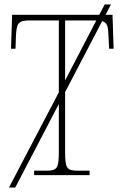

<svg xmlns="http://www.w3.org/2000/svg" viewBox="-20 -780 556 855"><path d="M20 55H48L242 -317V-108C242 -31 236 -20 186 -20H132V0H379V-20H326C276 -20 270 -31 270 -108V-370L435 -686C458 -679 462 -661 463 -620L466 -563H486L481 -714H450L474 -760H446L422 -714H34L29 -563H49L51 -620C54 -675 60 -689 112 -689H242V-369ZM270 -689H409L270 -422Z"/></svg>

Font: Noto Serif SemiCondensed Thin
Style: Regular
Weight: 100
Width: 4
Designer: Monotype Design Team
Foundry: Monotype Imaging Inc.
Version: Version 2.015